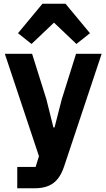

<svg xmlns="http://www.w3.org/2000/svg" viewBox="-20 -815 574 1035"><path d="M313 -280 390 -525H528L326 81Q313 121 292.5 147.5Q272 174 241 187Q210 200 165 200H73V85H172L190 27L6 -525H153L230 -280L268 -128H274ZM209 -795H333L465 -636L392 -578L271 -693L150 -578L77 -636Z"/></svg>

Font: IBM Plex Sans Var
Style: Regular
Weight: 400
Designer: Mike Abbink, Paul van der Laan, Pieter van Rosmalen
Foundry: Bold Monday
Version: Version 3.000